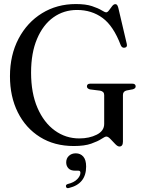

<svg xmlns="http://www.w3.org/2000/svg" viewBox="-20 -730 720 973"><path d="M603 -12.5Q603 12.5 585 12.5Q576 12.5 564 0Q552 -12.5 540 -25.2Q528 -38 519 -38Q512 -38 494 -26Q476 -14 442.2 -2Q408.5 10 354 10Q255.5 10 182.8 -35.5Q110 -81 70.2 -160.8Q30.5 -240.5 30.5 -343.5Q30.5 -451 74 -533.8Q117.5 -616.5 193 -663Q268.5 -709.5 364.5 -709.5Q414.5 -709.5 446 -699Q477.5 -688.5 494.5 -678Q511.5 -667.5 518 -667.5Q525 -667.5 532.5 -677.8Q540 -688 548 -698.5Q556 -709 564.5 -709Q569.5 -709 573 -705.2Q576.5 -701.5 579.5 -690.5L622.5 -507.5Q626.5 -491.5 613 -488.5Q598.5 -485.5 592 -500.5Q555 -598.5 499.8 -639Q444.5 -679.5 370.5 -679.5Q303 -679.5 250.5 -642Q198 -604.5 167.8 -533.2Q137.5 -462 137.5 -362Q137.5 -258 170 -183.2Q202.5 -108.5 257.8 -68.5Q313 -28.5 381.5 -28.5Q432.5 -28.5 470.2 -47.5Q508 -66.5 508 -102V-248.5Q508 -266.5 487.5 -270.5L435.5 -277Q420.5 -281.5 420.5 -292Q420.5 -306 437.5 -306H650Q667.5 -306 667.5 -292Q667.5 -282 653.5 -277.5L621.5 -271.5Q603 -267 603 -248.5ZM361 135Q338 135 326.8 123Q315.5 111 315.5 93Q315.5 72.5 329.2 59.8Q343 47 364 47Q387.5 47 402 63.5Q416.5 80 416.5 114Q416.5 201.5 330 222.5Q317 226.5 314.5 216Q312 206 323.5 202.5Q355 195 371.2 178.2Q387.5 161.5 387.5 145.5Q387.5 135 377.5 135Z"/></svg>

Font: Fraunces 144pt S050
Style: Regular
Weight: 400
Version: Version 1.000; ttfautohint (v1.8.3)